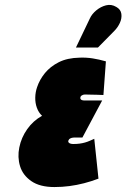

<svg xmlns="http://www.w3.org/2000/svg" viewBox="-20 -745 511 776"><path d="M398 -361 408 -497Q380 -505 354.5 -509Q329 -513 302 -512Q252 -511 217.5 -493.5Q183 -476 161.5 -449.5Q140 -423 130 -393Q123 -373 122.5 -351Q122 -329 129 -309.5Q136 -290 150 -277Q114 -257 90 -223Q66 -189 58 -149Q50 -110 61 -73.5Q72 -37 106.5 -13Q141 11 200 11Q231 11 261 7Q291 3 320 -4.5Q349 -12 378 -23L361 -184Q352 -180 343 -176Q334 -172 323.5 -169Q313 -166 301.5 -164.5Q290 -163 276 -163Q270 -163 265 -164.5Q260 -166 257.5 -169Q255 -172 256 -176Q257 -179 259 -181.5Q261 -184 264 -185.5Q267 -187 270.5 -188Q274 -189 278 -189H313L393 -339H320Q315 -339 311 -340.5Q307 -342 305.5 -345Q304 -348 305 -352Q306 -356 308.5 -358Q311 -360 315 -361.5Q319 -363 324 -363Q335 -363 346.5 -362.5Q358 -362 371 -362Q384 -362 398 -361ZM442 -620Q456 -634 464.5 -652.5Q473 -671 470.5 -689Q468 -707 450 -717Q430 -729 408.5 -723.5Q387 -718 369 -703Q351 -688 343 -670L287 -553H376Z"/></svg>

Font: Advent Pro Black
Style: Italic
Weight: 900
Italic angle: -12°
Version: Version 3.000